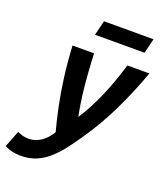

<svg xmlns="http://www.w3.org/2000/svg" viewBox="-249 -828 966 1123"><g transform="rotate(20 234.0 -267.0)"><path d="M13.5 185.8Q-17.8 185.8 -41.9 180Q-66 174.2 -88.2 163L-48.2 60Q-29.8 67.8 -13.8 72.1Q2.2 76.5 23.8 76.5Q62.5 76.5 97.9 52.8Q133.2 29 158.8 -13.2Q139.2 -85 122.8 -165.1Q106.2 -245.2 94.8 -335.2Q83.2 -425.2 78 -524H212Q214.2 -469.5 219 -401.6Q223.8 -333.8 232.2 -266.1Q240.8 -198.5 252.5 -143Q281.2 -186.8 305.6 -233.9Q330 -281 350.4 -329.6Q370.8 -378.2 387.9 -427.2Q405 -476.2 419.2 -524H556.2Q533.2 -460.2 507.1 -397.8Q481 -335.2 451.6 -274.2Q422.2 -213.2 387.6 -153.9Q353 -94.5 313.2 -36.8Q283.8 6.2 253 46.2Q222.2 86.2 186.9 118Q151.5 149.8 109 167.8Q66.5 185.8 13.5 185.8ZM180 -628.2 202.5 -720.2H510.5L488.2 -628.2Z"/></g></svg>

Font: Ubuntu Sans
Style: Italic
Weight: 400
Italic angle: -13.5°
Designer: Dalton Maag Ltd
Foundry: Dalton Maag Ltd
Version: Version 1.006